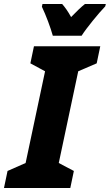

<svg xmlns="http://www.w3.org/2000/svg" viewBox="-57 -947 553 967"><path d="M209 -767H354C377 -804 441 -882 473 -915L476 -927H371C353 -913 330 -891 301 -861C286 -889 270 -911 256 -927H157L154 -913C175 -869 197 -810 209 -767ZM-37 0H297L315 -86L239 -126L337 -588L430 -628L448 -714H114L96 -628L170 -588L72 -126L-19 -86Z"/></svg>

Font: Noto Sans ExtraCondensed Black
Style: Italic
Weight: 900
Width: 2
Italic angle: -12°
Designer: Monotype Design Team
Foundry: Monotype Imaging Inc.
Version: Version 2.013